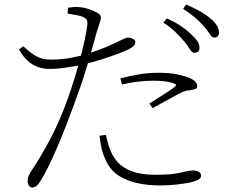

<svg xmlns="http://www.w3.org/2000/svg" viewBox="-20 -789 1040 847"><path d="M792 -607Q776 -626 754 -647.5Q732 -669 701 -689L716 -708Q753 -691 779 -673.5Q805 -656 822 -639Q842 -621 851 -607Q860 -593 860 -578Q860 -567 854 -561.5Q848 -556 838 -556Q827 -556 817.5 -572Q808 -588 792 -607ZM878 -674Q861 -694 840.5 -711.5Q820 -729 788 -750L801 -769Q839 -753 865.5 -737.5Q892 -722 909 -707Q929 -690 937.5 -675Q946 -660 946 -645Q946 -634 940 -628.5Q934 -623 925 -623Q915 -623 905 -639.5Q895 -656 878 -674ZM278 -729 280 -755Q294 -757 306.5 -758Q319 -759 336 -757Q349 -756 370 -749.5Q391 -743 408 -733.5Q425 -724 425 -713Q425 -706 422 -695.5Q419 -685 415 -673Q411 -661 407 -649Q398 -616 384 -566Q370 -516 352.5 -460Q335 -404 315 -352Q296 -298 275 -244Q254 -190 233 -140.5Q212 -91 192 -51Q172 -11 155 15Q146 28 139 33Q132 38 121 38Q113 38 107.5 29.5Q102 21 102 10Q102 3 103 -2.5Q104 -8 107 -14.5Q110 -21 115 -30Q157 -92 200 -172.5Q243 -253 282 -362Q296 -402 309.5 -446Q323 -490 334.5 -533.5Q346 -577 354 -614.5Q362 -652 365 -679Q367 -695 361.5 -703Q356 -711 342 -716Q326 -721 309 -724Q292 -727 278 -729ZM83 -585Q112 -557 139 -541.5Q166 -526 204 -526Q249 -526 290.5 -533.5Q332 -541 364 -551Q412 -566 450.5 -582.5Q489 -599 516 -613Q526 -618 533 -620.5Q540 -623 546 -623Q553 -623 560 -620.5Q567 -618 572 -614Q577 -610 577 -605Q577 -594 570.5 -587Q564 -580 547 -571Q537 -566 504.5 -553.5Q472 -541 430 -527.5Q388 -514 348 -505Q317 -498 276 -491.5Q235 -485 197 -485Q171 -485 147 -493.5Q123 -502 102 -521Q81 -540 64 -571ZM518 -416 511 -443Q546 -453 590 -460.5Q634 -468 679 -468Q729 -468 763.5 -460.5Q798 -453 817 -445Q832 -438 841 -429Q850 -420 850 -409Q850 -398 840 -395.5Q830 -393 818 -391Q804 -390 792.5 -386Q781 -382 761 -371Q742 -361 710.5 -343.5Q679 -326 653 -312L639 -332Q657 -344 680.5 -358.5Q704 -373 724 -386.5Q744 -400 751 -406Q763 -416 747 -421Q728 -428 704.5 -430.5Q681 -433 658 -433Q621 -433 585.5 -428.5Q550 -424 518 -416ZM447 -194 419 -190Q422 -162 428.5 -133Q435 -104 451 -73Q471 -34 507 -12Q543 10 589 19.5Q635 29 685 29Q726 29 759.5 25Q793 21 815 17Q834 13 850.5 6Q867 -1 867 -14Q867 -22 862 -27Q857 -32 849 -34.5Q841 -37 832 -37Q816 -37 797.5 -32Q779 -27 748.5 -22.5Q718 -18 665 -18Q599 -18 553 -37Q507 -56 482 -96Q468 -119 460 -145Q452 -171 447 -194Z"/></svg>

Font: Noto Serif JP
Style: Regular
Weight: 200
Designer: Ryoko NISHIZUKA 西塚涼子 (kana & ideographs); Frank Grießhammer (Latin, Greek & Cyrillic); Wenlong ZHANG 张文龙 (bopomofo); San
Foundry: Adobe
Version: Version 2.001;hotconv 1.1.0;makeotfexe 2.6.0